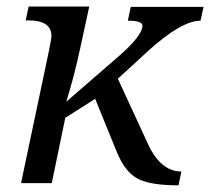

<svg xmlns="http://www.w3.org/2000/svg" viewBox="-20 -556 638 583"><path d="M338.9 -383.8Q412.6 -447.8 412.6 -478Q412.6 -493.2 368.2 -493.2L377 -535.2H598.1L588.9 -493.2Q530.8 -493.2 428.2 -399.9L337.9 -316.9L429.2 -119.1Q467.8 -35.2 530.8 -35.2L522 6.8Q435.1 6.8 396.7 -14.2Q358.4 -35.2 334 -96.2L269 -255.9L178.2 -198.2L137.2 0H43.9L127 -394Q136.2 -438 136.2 -446.8Q136.2 -494.1 65.9 -494.1H58.1L66.9 -536.1H251L224.1 -412.1Q205.1 -323.2 181.2 -247.1Z"/></svg>

Font: Droid Serif
Style: Italic
Weight: 400
Italic angle: -12°
Designer: Monotype Design team
Foundry: Monotype Imaging Inc.
Version: Version 1.03